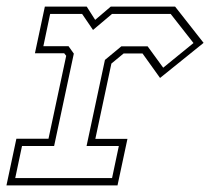

<svg xmlns="http://www.w3.org/2000/svg" viewBox="-22 -560 636 580"><path d="M-2.5 0 27.5 -141H124.5L178 -391.5L172 -399H83.5L113.5 -540H240L265.5 -500L312.5 -540H507L593 -430.5L461.5 -324.5L408.5 -398.5H351.5L314.5 -368L266 -140.5H363L333 0ZM24 -22H316.5L337 -119H239.5L295 -379L344.5 -420H424L471 -355.5L562.5 -430L493.5 -518H316.5L259 -469.5L226 -518H129.5L109 -420.5H185L201 -398L141.5 -119H44.5Z"/></svg>

Font: Tourney ExtraLight
Style: Italic
Weight: 250
Italic angle: -12°
Version: Version 1.015